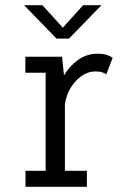

<svg xmlns="http://www.w3.org/2000/svg" viewBox="-20 -718 490 738"><path d="M78 0V-61.5H155.5V-438.5H77.5V-500H218.5L226 -428.5Q247.5 -464.5 280.5 -488Q313.5 -511.5 355 -511.5Q379 -511.5 393.5 -505.8Q408 -500 413 -496L388.5 -432Q385.5 -435.5 374.5 -439.5Q363.5 -443.5 346.5 -443.5Q319 -443.5 294 -426.2Q269 -409 251.5 -380.2Q234 -351.5 229.5 -317V-61.5H314V0ZM72.5 -698H143L221.5 -611.5L299.5 -698H370L245 -569.5H197.5Z"/></svg>

Font: Trispace Condensed Light
Style: Regular
Weight: 300
Width: 3
Designer: Tyler Finck
Foundry: Etcetera Type Company
Version: Version 1.210; ttfautohint (v1.8.3)